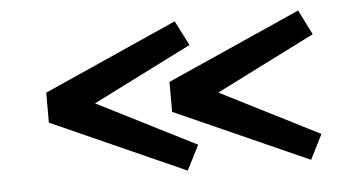

<svg xmlns="http://www.w3.org/2000/svg" viewBox="-40 -597 1131 606"><g transform="rotate(-5 525.0 -293.5)"><path d="M108.5 -341 532 -530 572 -451.5 259 -294 572 -135.5 532 -57 108.5 -246ZM499 -341 923 -530 962.5 -451.5 649.5 -294 962.5 -135.5 923 -57 499 -246Z"/></g></svg>

Font: League Mono Extended SemiBold
Style: Regular
Weight: 600
Width: 9
Designer: Tyler Finck
Foundry: The League of Moveable Type / Tyler Finck
Version: Version 2.210